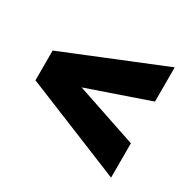

<svg xmlns="http://www.w3.org/2000/svg" viewBox="-113 -662 737 726"><g transform="rotate(30 255.0 -298.5)"><path d="M187 -297.4 454.1 -207.5V-57.6L22.5 -233.4V-363.3L454.1 -539.1V-389.6Z"/></g></svg>

Font: Sadagaat-English
Style: Regular
Weight: 900
Designer: Ahmed alsheikh
Foundry: Ahmed alsheikh Design
Version: Version 2.137;January 17, 2018;FontCreator 11.0.0.2408 64-bi